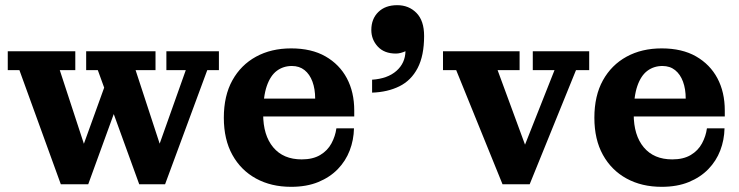

<svg xmlns="http://www.w3.org/2000/svg" viewBox="-20 -711 2857 742"><path d="M518 1 358 -440H313V-513H581V-440H504L614 -104L579 -105L698 -440H623V-513H826V-440H781L618 1ZM215 1 55 -440H10V-513H271V-440H211L321 -104L286 -105L398 -415L429 -296L321 1Z M1105 11Q1028 11 969.5 -21Q911 -53 878 -112.5Q845 -172 845 -256Q845 -341 878 -400.5Q911 -460 969.5 -492Q1028 -524 1105 -524L1108 -456Q1075 -456 1050 -437.5Q1025 -419 1011 -378.5Q997 -338 997 -270Q997 -188 1036 -141.5Q1075 -95 1146 -95Q1189 -95 1217.5 -112Q1246 -129 1261 -157Q1276 -185 1280 -215H1348Q1347 -170 1331.5 -129.5Q1316 -89 1285.5 -57.5Q1255 -26 1210 -7.5Q1165 11 1105 11ZM921 -261V-330H1198L1349 -284V-261ZM1198 -330Q1198 -367 1187.5 -395.5Q1177 -424 1157 -440Q1137 -456 1108 -456L1105 -524Q1184 -524 1238 -493Q1292 -462 1320.5 -408.5Q1349 -355 1349 -284Z M1418 -403Q1478 -407 1512 -437Q1546 -467 1547 -513Q1538 -509 1528.5 -506.5Q1519 -504 1510 -504Q1465 -504 1440 -531Q1415 -558 1415 -595Q1415 -638 1442 -664.5Q1469 -691 1515 -691Q1560 -691 1589.5 -661Q1619 -631 1619 -572Q1619 -496 1594 -448Q1569 -400 1523.5 -377.5Q1478 -355 1418 -353Z M1922 1 1743 -440H1692V-513H1988V-440H1903L2027 -103L1990 -104L2123 -440H2039V-513H2257V-440H2206L2027 1Z M2537 11Q2460 11 2401.5 -21Q2343 -53 2310 -112.5Q2277 -172 2277 -256Q2277 -341 2310 -400.5Q2343 -460 2401.5 -492Q2460 -524 2537 -524L2540 -456Q2507 -456 2482 -437.5Q2457 -419 2443 -378.5Q2429 -338 2429 -270Q2429 -188 2468 -141.5Q2507 -95 2578 -95Q2621 -95 2649.5 -112Q2678 -129 2693 -157Q2708 -185 2712 -215H2780Q2779 -170 2763.5 -129.5Q2748 -89 2717.5 -57.5Q2687 -26 2642 -7.5Q2597 11 2537 11ZM2353 -261V-330H2630L2781 -284V-261ZM2630 -330Q2630 -367 2619.5 -395.5Q2609 -424 2589 -440Q2569 -456 2540 -456L2537 -524Q2616 -524 2670 -493Q2724 -462 2752.5 -408.5Q2781 -355 2781 -284Z"/></svg>

Font: Montagu Slab 144pt SemiBold
Style: Regular
Weight: 600
Version: Version 1.000